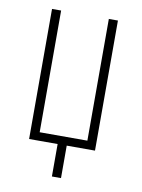

<svg xmlns="http://www.w3.org/2000/svg" viewBox="-77 -583 567 769"><g transform="rotate(10 206.0 -198.5)"><path d="M188 132H225V0H340V-529H303V-34H109V-529H72V0H188Z"/></g></svg>

Font: Noto Sans ExtraCondensed ExtraLight
Style: Regular
Weight: 200
Width: 2
Designer: Monotype Design Team
Foundry: Monotype Imaging Inc.
Version: Version 2.013